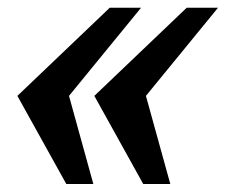

<svg xmlns="http://www.w3.org/2000/svg" viewBox="-20 -500 571 485"><path d="M154.3 -257.8 215.8 -35.2H147.5L23.9 -257.8L257.3 -480.5H336.4ZM348.6 -257.8 410.2 -35.2H341.8L218.3 -257.8L451.7 -480.5H530.8Z"/></svg>

Font: Arian AMU Serif
Style: Bold Italic
Weight: 700
Italic angle: -15°
Designer: Ruben Hakobyan (Tarumian)
Foundry: Ruben Hakobyan (Tarumian)
Version: Version 1.002